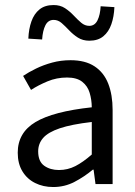

<svg xmlns="http://www.w3.org/2000/svg" viewBox="-20 -741 544 773"><path d="M194.3 12Q153.6 12 121.2 -4.3Q88.8 -20.5 70.1 -51.5Q51.4 -82.4 51.4 -126.2Q51.4 -206.8 122.8 -249.5Q194.2 -292.3 349.5 -309Q349.2 -339.5 341 -367Q332.9 -394.6 311.1 -411.7Q289.4 -428.9 249.9 -428.9Q208.1 -428.9 171.1 -413.4Q134 -397.9 104.9 -379L73 -435.4Q95.3 -450.4 125 -464.9Q154.7 -479.4 189.9 -489Q225.1 -498.6 264.1 -498.6Q323.2 -498.6 360.7 -473.9Q398.2 -449.2 415.8 -404.2Q433.4 -359.2 433.4 -298.3V0H364.5L356.8 -57.9H353.6Q319.1 -29.1 279.5 -8.5Q239.9 12 194.3 12ZM217.2 -56.5Q252.6 -56.5 283.5 -72.3Q314.3 -88.1 349.5 -118.9V-249.9Q267.8 -240.4 220.7 -224.5Q173.6 -208.6 153.7 -185.6Q133.7 -162.7 133.7 -131.5Q133.7 -91.2 157.9 -73.8Q182.1 -56.5 217.2 -56.5ZM339.6 -577.1Q313.2 -577.1 293.5 -589.7Q273.9 -602.3 258.3 -619Q242.6 -635.6 228.1 -648.3Q213.6 -660.9 196 -660.9Q173.9 -660.9 162.9 -639.4Q151.9 -617.8 149.6 -582L94.1 -585.5Q95.7 -624.8 106.6 -655.2Q117.4 -685.6 139.1 -703.1Q160.8 -720.7 195.8 -720.7Q222.6 -720.7 241.7 -708.1Q260.8 -695.5 276.5 -678.8Q292.1 -662.1 306.9 -649.5Q321.8 -636.9 339.4 -636.9Q361.5 -636.9 372.5 -659.1Q383.4 -681.2 385.2 -715.8L440.6 -712.3Q439 -674 428.3 -643.4Q417.7 -612.8 396.1 -595Q374.5 -577.1 339.6 -577.1Z"/></svg>

Font: Source Sans Variable
Style: Regular
Weight: 200
Designer: Paul D. Hunt
Foundry: Adobe Systems Incorporated
Version: Version 3.006;hotconv 1.0.111;makeotfexe 2.5.65597